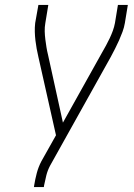

<svg xmlns="http://www.w3.org/2000/svg" viewBox="-20 -755 540 775"><path d="M117 0 118 -7Q122 -32 128.5 -56.5Q135 -81 147 -104L206 -209L135 -525Q131 -542 128 -558.5Q125 -575 123 -592Q121 -609 120.5 -626.5Q120 -644 122 -662L135 -735H175L163 -662Q160 -645 160.5 -628.5Q161 -612 163 -596Q165 -580 167.5 -564.5Q170 -549 174 -533L234 -260L392 -543Q400 -557 408 -571.5Q416 -586 423 -601Q430 -616 435.5 -631Q441 -646 444 -662L456 -735H496L484 -662Q481 -644 474.5 -626.5Q468 -609 460.5 -592Q453 -575 444.5 -558.5Q436 -542 427 -525L182 -86Q172 -67 167 -47Q162 -27 158 -7L157 0Z"/></svg>

Font: Iosevka Curly XLtObl
Style: Regular
Weight: 200
Italic angle: -9°
Monospace: yes
Designer: Belleve Invis
Foundry: Belleve Invis
Version: Version 11.1.0; ttfautohint (v1.8.3)